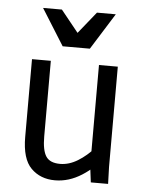

<svg xmlns="http://www.w3.org/2000/svg" viewBox="-49 -671 535 714"><g transform="rotate(5 219.0 -313.5)"><path d="M58.6 -147.5V-437.5H128.9V-155.3Q128.9 -103.5 143.6 -81.1Q158.2 -58.6 196.3 -58.6Q229.5 -58.6 262.2 -78.6Q294.9 -98.6 323.2 -130.9L358.4 -100.6Q331.1 -57.6 282.7 -26.9Q234.4 3.9 182.6 3.9Q127.9 3.9 93.3 -30.8Q58.6 -65.4 58.6 -147.5ZM308.6 -62.5V-437.5H378.9V-63.5L380.9 0H316.4ZM83 -630.9H153.3L238.3 -525.4H199.2L284.2 -630.9H354.5L269.5 -495.1H168Z"/></g></svg>

Font: Sudo Var
Style: Regular
Weight: 400
Monospace: yes
Designer: Jens Kutilek
Foundry: Jens Kutilek
Version: Version 0.065;FEAKit 1.0